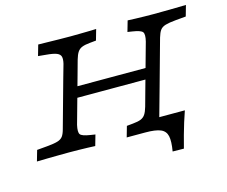

<svg xmlns="http://www.w3.org/2000/svg" viewBox="-99 -707 1148 973"><g transform="rotate(-15 475.0 -221.0)"><path d="M252.4 -369.4 273.4 -443.5Q279 -466.9 275.4 -480.2Q271.8 -493.5 254.8 -500.4Q237.9 -507.3 200.8 -510.5L158.9 -514.5L175 -571Q192.7 -571 221.8 -570.2Q250.8 -569.4 283.9 -569Q316.9 -568.5 345.2 -568.5H346Q366.9 -568.5 389.9 -569Q412.9 -569.4 435.5 -569.8Q458.1 -570.2 479 -571L462.9 -514.5L430.6 -511.3Q404 -508.9 388.7 -502.8Q373.4 -496.8 364.5 -483.5Q355.6 -470.2 348.4 -445.2L327.4 -369.4ZM187.1 -2.4Q162.1 -2.4 131.9 -2Q101.6 -1.6 71.4 -1.2Q41.1 -0.8 15.3 0L31.5 -56.5L85.5 -61.3Q121.8 -64.5 140.7 -70.2Q159.7 -75.8 169 -88.3Q178.2 -100.8 184.7 -125.8L252.4 -369.4H327.4L259.7 -126.6Q251.6 -90.3 260.1 -78.2Q268.5 -66.1 311.3 -59.7L337.1 -55.6L321 0.8Q305.6 0 281.9 -0.8Q258.1 -1.6 232.7 -2Q207.3 -2.4 184.7 -2.4H187.1ZM258.1 -258.9 275 -315.3H707.3L690.3 -258.9ZM637.9 -201.6 705.6 -444.4Q714.5 -480.6 705.6 -492.7Q696.8 -504.8 654 -511.3L628.2 -515.3L644.4 -571.8Q660.5 -571 683.9 -570.2Q707.3 -569.4 733.1 -569Q758.9 -568.5 780.6 -568.5H778.2Q804 -568.5 834.3 -569Q864.5 -569.4 894.8 -569.8Q925 -570.2 950 -571L933.9 -514.5L879.8 -509.7Q844.4 -506.5 825.4 -500.8Q806.5 -495.2 797.2 -482.7Q787.9 -470.2 780.6 -445.2L712.9 -201.6ZM619.4 -2.4Q598.4 -2.4 575.8 -2Q553.2 -1.6 530.2 -1.2Q507.3 -0.8 486.3 0L502.4 -56.5L534.7 -59.7Q561.3 -62.1 576.6 -68.1Q591.9 -74.2 600.8 -87.5Q609.7 -100.8 616.9 -125.8L637.9 -201.6H712.9L656.5 0L619.4 -2.4ZM486.3 0 573.4 -57.3 658.9 -81.5 671 -57.3 652.4 -56.5H806.5Q796.8 -29 787.5 0.8Q778.2 30.6 769.4 62.5Q760.5 94.4 751.6 129.8L692.7 129Q701.6 77.4 695.6 49.6Q689.5 21.8 663.3 10.9Q637.1 0 583.9 0Z"/></g></svg>

Font: Playfair 5pt SemiExpanded Light
Style: Italic
Weight: 300
Width: 6
Italic angle: -15.6°
Designer: Claus Eggers Sørensen
Foundry: Claus Eggers Sørensen
Version: Version 2.203